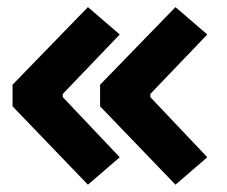

<svg xmlns="http://www.w3.org/2000/svg" viewBox="-20 -522 626 530"><path d="M222.7 -12.2 14.6 -228.5V-288.1L222.7 -502.4L310.5 -426.8L153.3 -262.7V-253.9L310.5 -87.9ZM464.4 -12.2 256.3 -228.5V-288.1L464.4 -502.4L552.2 -426.8L395 -262.7V-253.9L552.2 -87.9Z"/></svg>

Font: Cascadia Mono
Style: Regular
Weight: 400
Monospace: yes
Designer: Aaron Bell
Foundry: Saja Typeworks
Version: Version 2404.023